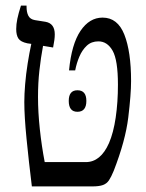

<svg xmlns="http://www.w3.org/2000/svg" viewBox="-20 -667 523 687"><path d="M94 0Q83 -89 75 -170Q67 -251 67 -302Q67 -330 70 -366Q73 -402 79 -440Q85 -478 92 -510L78 -512Q54 -517 46 -529Q38 -541 38 -563Q38 -580 42 -599.5Q46 -619 55 -647H75V-643Q75 -623 81.5 -610.5Q88 -598 105 -595L143 -589Q176 -583 176 -544Q176 -535 174.5 -523.5Q173 -512 170 -497L134 -503Q126 -460 121 -415Q116 -370 116 -320Q116 -266 122.5 -205Q129 -144 140 -87H287Q340 -87 370 -155Q386 -192 394 -246.5Q402 -301 402 -364Q402 -452 383 -485.5Q364 -519 332 -519Q307 -519 290.5 -503.5Q274 -488 264 -464.5Q254 -441 249 -415H227Q236 -509 268 -556.5Q300 -604 347 -604Q401 -604 425 -543Q449 -482 449 -377Q449 -330 439 -247Q429 -164 387 -56Q378 -34 370 -22Q362 -10 348.5 -5Q335 0 310 0ZM226 -306Q226 -344 257 -344Q289 -344 289 -306Q289 -267 257 -267Q226 -267 226 -306Z"/></svg>

Font: Noto Serif Hebrew Condensed
Style: Regular
Weight: 400
Width: 3
Designer: Monotype Design Team
Foundry: Monotype Imaging Inc.
Version: Version 2.004; ttfautohint (v1.8.4.7-5d5b)